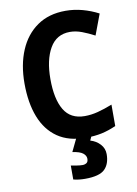

<svg xmlns="http://www.w3.org/2000/svg" viewBox="-102 -883 784 1096"><g transform="rotate(-10 289.5 -335.0)"><path d="M360 -694Q282 -694 243 -626.5Q204 -559 204 -448Q204 -332 241.5 -269Q279 -206 361 -206Q399 -206 437.5 -216Q476 -226 522 -244V-120Q480 -101 438.5 -92Q397 -83 346 -83Q247 -83 182.5 -127.5Q118 -172 86 -254Q54 -336 54 -449Q54 -557 89 -640Q124 -723 191.5 -770Q259 -817 356 -817Q406 -817 454 -804Q502 -791 546 -768L501 -648Q465 -667 429.5 -680.5Q394 -694 360 -694ZM446 29Q446 86 415 116.5Q384 147 301 147Q263 147 233 139V58Q248 61 267 64Q286 67 300 67Q313 67 323 60.5Q333 54 333 36Q333 18 315.5 4Q298 -10 255 -16L292 -93H381L367 -63Q401 -53 423.5 -28.5Q446 -4 446 29Z"/></g></svg>

Font: Noto Sans Telugu UI SemiCondensed
Style: Bold
Weight: 700
Width: 4
Designer: Jelle Bosma - Monotype Design Team
Foundry: Monotype Imaging Inc.
Version: Version 2.005; ttfautohint (v1.8.4.7-5d5b)